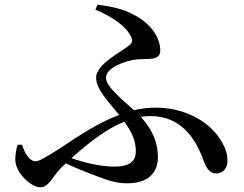

<svg xmlns="http://www.w3.org/2000/svg" viewBox="-20 -779 1040 817"><path d="M74 -163H55C49 -144 45 -122 45 -100C45 -44 112 18 152 18C188 18 206 -31 239 -64L260 -84C308 -61 352 -45 390 -30C442 -10 477 1 522 1C604 1 652 -38 652 -111C652 -169 631 -225 579 -282C593 -284 607 -285 621 -285C749 -285 810 -191 842 -107C856 -67 870 -41 899 -41C933 -41 948 -68 948 -95C948 -128 937 -158 909 -198C865 -260 770 -321 642 -321C611 -321 580 -317 550 -310C500 -356 431 -410 431 -448C431 -492 515 -521 561 -526C604 -531 662 -518 662 -563C662 -626 613 -685 546 -718C502 -742 449 -752 395 -759L386 -738C456 -709 516 -668 537 -624C546 -607 545 -597 526 -583C486 -553 389 -503 389 -449C389 -399 440 -348 487 -290C401 -258 319 -204 237 -149C165 -103 146 -93 129 -93C109 -93 86 -122 74 -163ZM509 -261C542 -216 558 -179 558 -135C558 -95 535 -70 465 -70C411 -70 341 -86 284 -106C359 -173 433 -231 509 -261Z"/></svg>

Font: Noto Serif CJK KR SemiBold
Style: Regular
Weight: 600
Designer: Ryoko NISHIZUKA 西塚涼子 (kana & ideographs); Frank Grießhammer (Latin, Greek & Cyrillic); Wenlong ZHANG 张文龙 (bopomofo); San
Foundry: Adobe
Version: Version 2.001;hotconv 1.1.0;makeotfexe 2.6.0